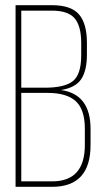

<svg xmlns="http://www.w3.org/2000/svg" viewBox="-20 -720 407 740"><path d="M40 -700H180Q254 -700 284.5 -664.5Q315 -629 315 -555V-510Q315 -448 293 -415Q271 -382 215 -373Q329 -357 329 -223V-161Q329 0 181 0H40ZM62 -382H153Q229 -382 261 -407.5Q293 -433 293 -507V-554Q293 -619 268 -649Q243 -679 180 -679H62ZM62 -21H181Q307 -21 307 -161V-224Q307 -298 272 -330Q237 -362 163 -362H62Z"/></svg>

Font: Bebas Neue Light
Style: Regular
Weight: 300
Designer: Ryoichi Tsunekawa
Foundry: Ryoichi Tsunekawa
Version: Version 1.003;PS 001.003;hotconv 1.0.70;makeotf.lib2.5.58329